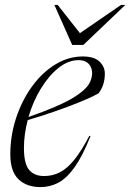

<svg xmlns="http://www.w3.org/2000/svg" viewBox="-20 -752 530 782"><path d="M348.5 -197.5Q316.5 -117 284.5 -71.8Q252.5 -26.5 218.2 -8.2Q184 10 145 10Q88 10 55 -22.2Q22 -54.5 22 -123Q22 -200.5 45.8 -272Q69.5 -343.5 110.5 -400Q151.5 -456.5 204.8 -489.2Q258 -522 317.5 -522Q363.5 -522 385.2 -501.2Q407 -480.5 407 -452Q407 -405 381.5 -372Q355.5 -357 307.2 -337.2Q259 -317.5 202 -297.8Q145 -278 93 -263Q77.5 -204.5 77.5 -149.5Q77.5 -85.5 98.5 -60.2Q119.5 -35 159.5 -35Q193.5 -35 223 -49.8Q252.5 -64.5 281.8 -100.2Q311 -136 344 -199ZM300 -507Q257.5 -507 217.8 -475Q178 -443 146 -390.2Q114 -337.5 96 -275.5Q219.5 -318.5 276.2 -352.8Q333 -387 347 -418.5Q362.5 -454.5 349 -480.8Q335.5 -507 300 -507ZM490.5 -732 319.5 -569H274L201.5 -732H215L305.5 -617L473 -732Z"/></svg>

Font: Newsreader 72pt Light
Style: Italic
Weight: 300
Italic angle: -17°
Designer: Hugues Gentile
Foundry: Production Type
Version: Version 1.003; ttfautohint (v1.8.3)